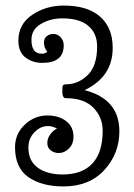

<svg xmlns="http://www.w3.org/2000/svg" viewBox="-20 -659 482 690"><path d="M150 -473Q138 -487 138 -506Q138 -521 148 -529Q158 -537 172 -537Q187 -537 198 -525Q209 -513 209 -496Q209 -433 132 -433Q97 -433 71.5 -452.5Q46 -472 46 -513Q46 -572 95.5 -605.5Q145 -639 209 -639Q295 -639 340 -599Q385 -559 385 -487Q385 -383 284 -335Q409 -303 409 -187Q409 -107 355 -48Q301 11 208 11Q130 11 82 -22.5Q34 -56 34 -130Q34 -178 69 -211Q104 -244 150 -244Q191 -244 217.5 -224Q244 -204 244 -168Q244 -141 227.5 -125Q211 -109 191 -109Q175 -109 162.5 -118.5Q150 -128 150 -145Q150 -162 161 -176.5Q172 -191 185 -197Q168 -206 153 -206Q125 -206 103.5 -183.5Q82 -161 82 -129Q82 -81 115.5 -56.5Q149 -32 205 -32Q276 -32 312.5 -72Q349 -112 349 -189Q349 -237 316.5 -271Q284 -305 222 -306Q215 -306 212 -307Q209 -308 206.5 -313.5Q204 -319 204 -329Q204 -342 204.5 -346.5Q205 -351 207.5 -353.5Q210 -356 217 -356Q261 -356 295 -389Q329 -422 329 -492Q329 -539 297.5 -566Q266 -593 204 -593Q161 -593 127 -573Q93 -553 93 -516Q93 -466 130 -466Q143 -466 150 -473Z"/></svg>

Font: Bonbon
Style: Regular
Weight: 400
Designer: Ksenia Erulevich
Foundry: Cyreal (www.cyreal.org)
Version: Version 1.001